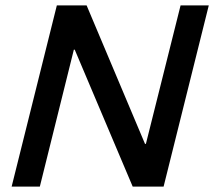

<svg xmlns="http://www.w3.org/2000/svg" viewBox="-20 -695 798 715"><path d="M589.2 0H474.2L258.3 -510H255L128.3 0H23.3L191.7 -675H302.5L520 -159.2H523.3L652.5 -675H757.5Z"/></svg>

Font: Funnel Sans Medium
Style: Italic
Weight: 500
Italic angle: -14.036°
Version: Version 1.000; Beta; Release 5; Build 24; ttfautohint (v1.8.